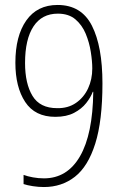

<svg xmlns="http://www.w3.org/2000/svg" viewBox="-20 -744 488 774"><path d="M393 -408Q393 -257 364 -165Q335 -73 282 -31.5Q229 10 157 10Q135 10 112.5 6.5Q90 3 75 -2V-39Q91 -33 113 -29Q135 -25 157 -25Q251 -25 302.5 -114Q354 -203 356 -374H354Q346 -352 327.5 -328.5Q309 -305 278.5 -289Q248 -273 203 -273Q121 -273 81.5 -333Q42 -393 42 -491Q42 -599 86 -661.5Q130 -724 212 -724Q308 -724 350.5 -640.5Q393 -557 393 -408ZM213 -689Q149 -689 115 -637.5Q81 -586 81 -490Q81 -407 111 -357.5Q141 -308 210 -308Q254 -307 286 -329Q318 -351 335 -387.5Q352 -424 352 -468Q352 -497 346 -535Q340 -573 325.5 -608Q311 -643 284 -666Q257 -689 213 -689Z"/></svg>

Font: Noto Sans Arabic Cond ExtLt
Style: Regular
Weight: 200
Width: 3
Designer: Monotype Design Team, Nadine Chahine, Nizar Qandah and Khaled Hosny
Foundry: Monotype Imaging Inc.
Version: Version 2.012; ttfautohint (v1.8.4.7-5d5b)